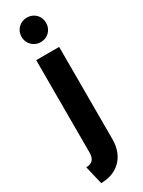

<svg xmlns="http://www.w3.org/2000/svg" viewBox="-219 -632 652 875"><g transform="rotate(-30 107.5 -194.5)"><path d="M109 -477.1C145.8 -477.1 173.6 -505.6 173.6 -541.7C173.6 -578.5 145.8 -606.2 109 -606.2C72.9 -606.2 44.4 -578.5 44.4 -541.7C44.4 -505.6 72.9 -477.1 109 -477.1ZM25.7 216.7C109.7 216.7 170.1 162.5 170.1 68.8V-416.7H49.3V68.8C49.3 104.9 33.3 120.1 2.8 120.1Z"/></g></svg>

Font: Afacad
Style: Bold
Weight: 700
Designer: Kristian Moeller
Foundry: Dicotype
Version: Version 1.000